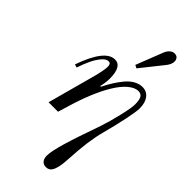

<svg xmlns="http://www.w3.org/2000/svg" viewBox="-311 -790 1133 1133"><g transform="rotate(45 255.0 -224.0)"><path d="M36 -268Q102 -456 183 -456Q241 -456 241 -354Q241 -321 232 -285L237 -282Q255 -318 272.5 -346Q290 -374 312 -400.5Q334 -427 360 -441.5Q386 -456 412 -456Q448 -456 469 -429Q490 -402 490 -355Q490 -328 475 -256Q460 -184 438 -101Q412 -7 404 148Q402 182 399 204Q396 226 389 245Q382 264 371 273Q360 282 343 282Q322 282 310.5 268Q299 254 299 230Q299 194 323.5 111Q348 28 400 -118Q418 -171 436 -246.5Q454 -322 454 -352Q454 -388 444.5 -405Q435 -422 412 -422Q384 -422 351 -395Q318 -368 286 -315Q228 -218 183 -66L163 0H84L168 -310Q183 -370 183 -395Q183 -422 164 -422Q144 -422 123 -397Q102 -372 86 -338Q70 -304 56 -262ZM290 -518 357 -689Q365 -708 378.5 -719Q392 -730 405 -730Q424 -730 432 -719.5Q440 -709 440 -695Q440 -670 415 -641L309 -508Z"/></g></svg>

Font: Old Standard TT
Style: Italic
Weight: 400
Italic angle: -15.2°
Designer: Alexey Kryukov <alexios@thessalonica.org.ru>
Version: Version 2.2